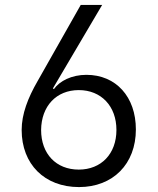

<svg xmlns="http://www.w3.org/2000/svg" viewBox="-20 -750 640 780"><path d="M301 10C439 10 532 -84 532 -224C532 -357 451 -446 331 -446C271 -446 222 -421 199 -388L195 -391L395 -730H308L133 -421C93 -352 68 -286 68 -222C68 -83 161 10 301 10ZM300 -61C208 -61 147 -125 147 -222C148 -319 209 -384 300 -384C391 -384 453 -319 453 -222C453 -125 391 -61 300 -61Z"/></svg>

Font: Tekne LDO Light
Style: Regular
Weight: 300
Monospace: yes
Designer: Alessio Laiso, Mario Rullo, Paolo Rosset
Foundry: Alessio Laiso
Version: Version 1.000;hotconv 1.0.109;makeotfexe 2.5.65596